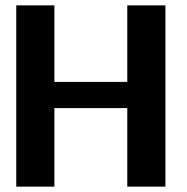

<svg xmlns="http://www.w3.org/2000/svg" viewBox="-20 -695 698 715"><path d="M40.5 0H182.5V-292.5H454V0H596V-675H454V-390H182.5V-675H40.5Z"/></svg>

Font: Anybody Thin SemiBold
Style: Regular
Weight: 600
Version: Version 1.113;gftools[0.9.25]